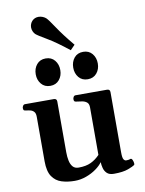

<svg xmlns="http://www.w3.org/2000/svg" viewBox="-104 -1051 855 1135"><g transform="rotate(-10 323.0 -483.0)"><path d="M252 13.2Q209 13.2 173.3 2.2Q137.7 -8.8 116.5 -40Q95.2 -71.3 95.2 -131.8V-398.9Q95.2 -419.9 86.4 -429.4Q77.6 -439 65.2 -442.1Q52.7 -445.3 40.5 -446.3Q30.3 -447.3 26.6 -450.4Q22.9 -453.6 22.9 -464.4Q22.9 -469.7 27.3 -477.1Q31.7 -484.4 39.6 -484.4H212.4Q230.5 -484.4 230.5 -466.8V-161.6Q230.5 -134.3 235.4 -111.3Q240.2 -88.4 252.4 -74.2Q264.6 -60.1 287.6 -60.1Q331.5 -60.1 361.3 -74.2Q391.1 -88.4 415 -113.8V-398.9Q415 -419.9 404.1 -429.2Q393.1 -438.5 376.5 -441.7Q359.9 -444.8 344.2 -446.3Q334 -447.3 330.3 -450.4Q326.7 -453.6 326.7 -464.4Q326.7 -469.7 330.8 -477.1Q335 -484.4 343.3 -484.4H531.7Q549.8 -484.4 549.8 -466.8V-106.4Q549.8 -71.8 556.4 -62.5Q563 -53.2 570.8 -53.2Q577.6 -53.2 584 -54Q590.3 -54.7 595.7 -57.1Q604 -60.5 609.4 -48.3Q614.7 -36.1 614.7 -26.4Q614.7 -20 612.3 -18.1Q603.5 -11.2 572.3 0.5Q541 12.2 486.3 12.2Q459 12.2 445.1 -1Q431.2 -14.2 426.3 -33Q421.4 -51.8 420.9 -69.3Q407.2 -49.3 380.6 -30.3Q354 -11.2 320.3 1Q286.6 13.2 252 13.2ZM431.6 -564.9Q397 -564.9 377.4 -588.9Q357.9 -612.8 357.9 -647Q357.9 -681.6 377.4 -705.6Q397 -729.5 431.6 -729.5Q465.8 -729.5 485.6 -705.6Q505.4 -681.6 505.4 -647Q505.4 -612.8 485.6 -588.9Q465.8 -564.9 431.6 -564.9ZM206.5 -564.9Q172.4 -564.9 152.6 -588.9Q132.8 -612.8 132.8 -647Q132.8 -681.6 152.6 -705.6Q172.4 -729.5 206.5 -729.5Q240.7 -729.5 260.5 -705.6Q280.3 -681.6 280.3 -647Q280.3 -612.8 260.5 -588.9Q240.7 -564.9 206.5 -564.9ZM361.8 -751.5Q287.1 -811 234.9 -841.6Q182.6 -872.1 170.9 -882.8Q163.6 -890.1 158.7 -901.1Q153.8 -912.1 153.8 -924.8Q153.8 -934.6 157.5 -944.6Q161.1 -954.6 168.9 -962.9Q184.6 -979 207.5 -979Q220.7 -979 232.9 -973.9Q245.1 -968.8 252.9 -961.4Q264.2 -950.7 297.9 -899.9Q331.5 -849.1 389.2 -779.8Z"/></g></svg>

Font: Gelasio SemiBold
Style: Regular
Weight: 600
Designer: Eben Sorkin
Foundry: Eben Sorkin
Version: Version 1.008